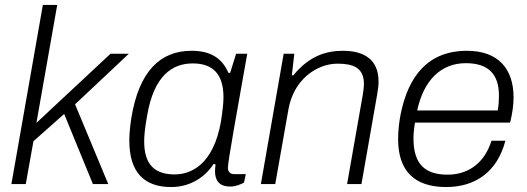

<svg xmlns="http://www.w3.org/2000/svg" viewBox="-20 -743 2127 775"><path d="M26 0H84L115 -173L239 -283L355 0H417L283 -322L500 -526H426L127 -247L211 -723H153Z M671 12C736 12 800 -17 843 -82L850 -79C848 -67 848 -56 848 -46C850 -10 869 10 909 10C932 10 952 1 965 -6L972 -40H927C909 -40 900 -49 900 -66C900 -94 941 -314 957 -408L978 -526H933L909 -449H902C875 -511 827 -538 753 -538C628 -538 541 -457 510 -266C505 -233 502 -202 502 -176C502 -45 564 12 671 12ZM685 -39C604 -39 562 -79 562 -172C562 -194 564 -221 574 -277C601 -436 674 -487 758 -487C844 -487 882 -439 882 -350C882 -327 879 -300 872 -253C841 -76 749 -39 685 -39Z M1033 0H1091L1144 -300C1165 -424 1261 -486 1342 -486C1404 -486 1449 -471 1449 -404C1449 -393 1447 -379 1445 -364L1381 0H1439L1503 -365C1506 -382 1508 -399 1508 -414C1508 -504 1448 -538 1364 -538C1296 -538 1228 -517 1164 -439H1158L1168 -526H1125Z M1781 12C1897 12 1987 -48 2020 -175H1964C1932 -74 1859 -38 1787 -38C1696 -38 1649 -80 1649 -184C1649 -203 1651 -224 1655 -248H2039C2048 -284 2053 -319 2053 -350C2053 -463 1993 -538 1865 -538C1707 -538 1629 -435 1598 -286C1591 -252 1587 -216 1587 -181C1587 -55 1651 12 1781 12ZM1664 -297C1690 -419 1760 -488 1860 -488C1953 -488 1994 -442 1994 -357C1994 -339 1993 -319 1989 -297Z"/></svg>

Font: Archivo ExtraLight
Style: Italic
Weight: 200
Italic angle: -10°
Designer: Hector Gatti
Foundry: Omnibus-Type
Version: Version 2.001